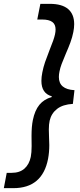

<svg xmlns="http://www.w3.org/2000/svg" viewBox="-57 -832 416 998"><path d="M-22 66.4H3.4Q44.9 66.4 69.8 44.7Q94.7 22.9 103 -16.6Q107.4 -39.1 107.4 -72.3L106.9 -125.5Q106.9 -174.3 113.8 -208Q124 -258.3 147.9 -287.4Q171.9 -316.4 211.9 -327.6V-331.5Q158.2 -346.7 158.2 -411.6Q158.2 -432.1 163.1 -456.1Q168.5 -483.4 177.2 -509Q186 -534.7 201.7 -574.7Q213.4 -603.5 219.5 -621.1Q225.6 -638.7 229 -653.8Q231.9 -668 231.9 -678.7Q231.9 -705.6 214.6 -718Q197.3 -730.5 162.6 -730.5H136.7L152.8 -812H202.1Q265.1 -812 296.9 -785.2Q328.6 -758.3 328.6 -706.5Q328.6 -687.5 324.2 -665.5Q318.8 -638.2 309.3 -612.3Q299.8 -586.4 284.7 -551.8Q271 -519.5 263.4 -499.5Q255.9 -479.5 252 -459.5Q249 -444.8 249 -431.6Q249 -367.7 330.1 -363.3L321.8 -292Q269.5 -289.1 239.7 -265.9Q210 -242.7 201.2 -205.1Q196.8 -186 196.8 -158.7Q196.8 -147.5 197.8 -122.1Q199.2 -101.1 199.2 -78.1Q199.2 -40 192.9 -6.8Q163.6 146 12.2 146H-37.1Z"/></svg>

Font: Reddit Sans Chocolate SemiBold
Style: Italic
Weight: 600
Italic angle: -11.25°
Designer: Stephen Hutchings
Version: Version 1.013